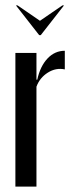

<svg xmlns="http://www.w3.org/2000/svg" viewBox="-20 -691 270 711"><path d="M115 -495V-396H118Q129 -446 156 -474.5Q183 -503 220 -503V-434Q187 -441 157 -422Q127 -403 115 -370V0H37V-495ZM45 -671 128 -614 211 -671H217L131 -561H125L39 -671Z"/></svg>

Font: Moniqa SemBd Narrow Display
Style: Regular
Weight: 600
Width: 4
Designer: Rajesh Rajput
Foundry: Rajesh Rajput
Version: Version 1.000